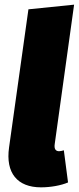

<svg xmlns="http://www.w3.org/2000/svg" viewBox="-20 -784 338 824"><path d="M298 -764 102 -744 19 -152C3 -41 55 20 156 20C197 20 242 12 272 -1L254 -139C247 -137 240 -135 234 -135C221 -135 211 -142 215 -167Z"/></svg>

Font: Fira Sans Heavy
Style: Italic
Weight: 900
Italic angle: -8°
Designer: bBox Type GmbH & Carrois Corporate GbR & Edenspiekermann AG
Foundry: bBox Type GmbH & Carrois Corporate GbR & Edenspiekermann AG
Version: Version 4.301;PS 004.301;hotconv 1.0.88;makeotf.lib2.5.64775